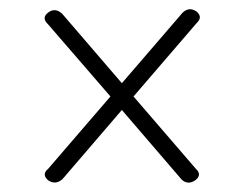

<svg xmlns="http://www.w3.org/2000/svg" viewBox="-20 -546 524 412"><path d="M83.5 -159Q68.5 -171.5 83.5 -184L217 -339L83 -494Q68 -508 84 -519.5Q98 -530 113 -517L241.5 -367.5L372 -519Q386 -532 401.5 -521.5Q416 -509.5 402 -496.5L266.5 -339L400.5 -183.5Q414 -171 399.5 -159.5Q383 -148 369.5 -161L241.5 -310L114 -161.5Q99 -148.5 83.5 -159Z"/></svg>

Font: Fraunces 9pt Light
Style: Regular
Weight: 300
Version: Version 1.000;[0bf87f6ff]